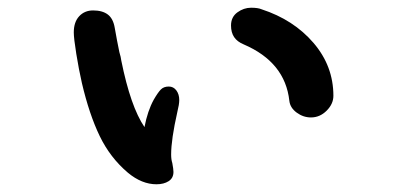

<svg xmlns="http://www.w3.org/2000/svg" viewBox="-20 -466 1040 497"><path d="M843 -218Q843 -197 825.5 -179.5Q808 -162 785 -162Q765 -162 748 -174.5Q731 -187 729 -205Q718 -305 611 -351Q594 -358 586 -370Q578 -382 578 -400Q578 -422 594.5 -434Q611 -446 630 -446Q648 -446 657 -442Q740 -415 791.5 -355Q843 -295 843 -218ZM444 -207Q444 -196 439 -176Q423 -105 423 -66Q423 -53 426 -44Q429 -28 429 -21Q429 -5 416.5 3Q404 11 385 11Q347 11 311 -19Q265 -58 238 -114Q211 -170 192 -251Q184 -286 177.5 -326.5Q171 -367 171 -382Q171 -409 185 -424Q199 -439 221 -439Q245 -439 259 -428.5Q273 -418 277 -394Q280 -377 283 -361Q286 -345 289 -331Q293 -318 294 -309Q318 -190 354 -137Q362 -179 378 -208Q389 -227 396.5 -234.5Q404 -242 417 -242Q429 -242 436.5 -232Q444 -222 444 -207Z"/></svg>

Font: Tsukimi Rounded
Style: Bold
Weight: 700
Designer: Takashi Funayama
Foundry: Takashi Funayama
Version: Version 1.032; ttfautohint (v1.8.3)